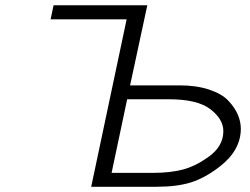

<svg xmlns="http://www.w3.org/2000/svg" viewBox="-20 -715 957 735"><path d="M173.8 -641.1 185.1 -694.8H543.9L478 -388.2H667Q731.9 -388.2 780.5 -372.1Q829.1 -356 854 -329.6Q878.9 -303.2 890.4 -276.1Q901.9 -249 901.9 -222.2Q901.9 -139.2 819.8 -76.2Q763.7 -33.2 710.4 -16.6Q657.2 0 578.1 0H329.1L464.8 -641.1ZM407.2 -53.2H564Q630.9 -53.2 679 -65.7Q727.1 -78.1 775.9 -112.8Q835 -153.8 835 -212.9Q835 -258.8 785.4 -296.9Q735.8 -335 627 -335H466.8Z"/></svg>

Font: CMU Bright
Style: Oblique
Weight: 500
Italic angle: -12°
Version: Version 0.7.0